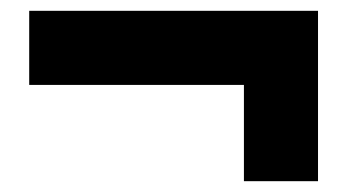

<svg xmlns="http://www.w3.org/2000/svg" viewBox="-20 -497 662 355"><path d="M431 -162V-340H34V-477H568V-162Z"/></svg>

Font: Chivo Medium ExtraBold
Style: Regular
Weight: 800
Version: Version 2.002